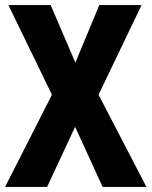

<svg xmlns="http://www.w3.org/2000/svg" viewBox="-21 -734 595 754"><path d="M554 0H382L274 -236L164 0H-1L183 -362L12 -714H178L275 -488L369 -714H535L366 -362Z"/></svg>

Font: Noto Sans Telugu Condensed ExtraBold
Style: Regular
Weight: 800
Width: 3
Designer: Jelle Bosma - Monotype Design Team
Foundry: Monotype Imaging Inc.
Version: Version 2.005; ttfautohint (v1.8.4.7-5d5b)